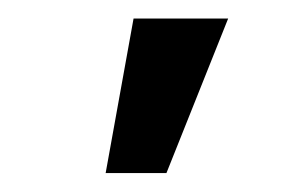

<svg xmlns="http://www.w3.org/2000/svg" viewBox="-20 -801 319 205"><path d="M92.8 -616.2H157.7L223.6 -781.2H122.6Z"/></svg>

Font: Bert Sans Medium
Style: Regular
Weight: 500
Designer: Christian Robertson (Google), Cristiano Sobral
Foundry: Google, Cristiano Sobral
Version: Version 3.101